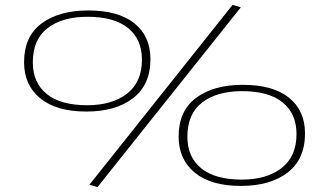

<svg xmlns="http://www.w3.org/2000/svg" viewBox="-20 -759 1329 790"><path d="M79 -503Q79 -609 151 -662.5Q223 -716 343 -716Q467 -716 533 -663Q599 -610 599 -516Q599 -410 527.5 -355Q456 -300 335 -300Q212 -300 145.5 -354.5Q79 -409 79 -503ZM340 -690Q237 -690 176 -643.5Q115 -597 115 -502Q115 -419 172 -372.5Q229 -326 339 -326Q441 -326 502.5 -373.5Q564 -421 564 -514Q564 -597 507 -643.5Q450 -690 340 -690ZM381 11 348 1 937 -739 971 -729ZM715 -197Q715 -303 787 -356.5Q859 -410 979 -410Q1103 -410 1169 -357Q1235 -304 1235 -210Q1235 -104 1163.5 -49Q1092 6 971 6Q848 6 781.5 -48.5Q715 -103 715 -197ZM976 -384Q873 -384 812 -337.5Q751 -291 751 -196Q751 -113 808 -66.5Q865 -20 975 -20Q1077 -20 1138.5 -67.5Q1200 -115 1200 -208Q1200 -291 1143 -337.5Q1086 -384 976 -384Z"/></svg>

Font: Georama ExtraExtended ExtraLight
Style: Italic
Weight: 200
Width: 8
Italic angle: -9°
Designer: Jean-Baptiste Levee
Foundry: Production Type
Version: Version 1.000